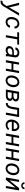

<svg xmlns="http://www.w3.org/2000/svg" viewBox="3308 -4106 999 7684"><g transform="rotate(90 3808.0 -264.5)"><path d="M252 -183.1 262.2 -124.5 488.8 -528.3H591.8L226.6 82Q211.9 107.4 193.4 131.3Q174.8 155.3 152.1 174.1Q129.4 192.9 102.3 203.9Q75.2 214.8 43.5 214.8Q29.3 214.8 14.9 212.2Q0.5 209.5 -13.7 207L6.3 132.3Q17.1 133.3 27.8 134.8Q38.6 136.2 48.8 136.2Q67.9 135.7 84 127Q100.1 118.2 113.3 105Q126.5 91.8 137.2 75.9Q147.9 60.1 157.2 45.9L207.5 -30.3L75.2 -528.3H169.4Z M847.2 -63Q871.1 -62.5 894.5 -69.6Q918 -76.7 937.3 -90.1Q956.5 -103.5 970.2 -122.8Q983.9 -142.1 989.3 -166L1072.8 -166.5Q1068.4 -126 1046.4 -93Q1024.4 -60.1 992.2 -36.9Q960 -13.7 920.9 -1.2Q881.8 11.2 843.3 10.3Q787.6 8.8 748.5 -13.7Q709.5 -36.1 685.5 -72.5Q661.6 -108.9 652.8 -155.8Q644 -202.6 648.9 -252.4L651.4 -273.4Q655.8 -309.1 667 -342.8Q678.2 -376.5 695.6 -406.2Q712.9 -436 736.1 -460.7Q759.3 -485.4 788.1 -502.9Q816.9 -520.5 850.6 -529.8Q884.3 -539.1 922.4 -538.1Q963.4 -537.1 998 -522.5Q1032.7 -507.8 1057.4 -482.7Q1082 -457.5 1095.2 -422.6Q1108.4 -387.7 1106.4 -346.2L1023.4 -346.7Q1024.4 -371.1 1017.6 -392.1Q1010.7 -413.1 996.8 -429Q982.9 -444.8 962.9 -454.1Q942.9 -463.4 917.5 -464.4Q877 -465.8 845.9 -449.5Q814.9 -433.1 793 -405.8Q771 -378.4 757.6 -343.8Q744.1 -309.1 739.3 -273.4L736.8 -252.9Q734.4 -231.9 734.4 -210Q734.4 -188 738 -167.2Q741.7 -146.5 749.5 -127.7Q757.3 -108.9 770.5 -95Q783.7 -81.1 802.5 -72.3Q821.3 -63.5 847.2 -63Z M1745.6 -455.1H1541L1461.9 0H1373.5L1452.1 -455.1H1251L1263.7 -528.3H1758.3Z M2133.8 0Q2129.9 -14.6 2129.9 -28.8Q2129.9 -43 2131.3 -57.6Q2096.7 -26.9 2055.9 -8.3Q2015.1 10.3 1967.8 9.3Q1934.6 8.8 1905 -2Q1875.5 -12.7 1853.8 -32.2Q1832 -51.8 1820.1 -79.6Q1808.1 -107.4 1810.1 -142.6Q1812 -176.8 1824 -203.1Q1835.9 -229.5 1855 -249.3Q1874 -269 1898.9 -282.7Q1923.8 -296.4 1951.9 -304.9Q1980 -313.5 2010 -317.1Q2040 -320.8 2069.3 -320.8L2169.9 -320.3L2176.3 -362.3Q2179.2 -387.2 2172.6 -406.2Q2166 -425.3 2152.3 -438.5Q2138.7 -451.7 2118.9 -458.5Q2099.1 -465.3 2075.2 -465.8Q2054.2 -466.3 2033.9 -461.4Q2013.7 -456.5 1996.8 -446.3Q1980 -436 1967.8 -420.2Q1955.6 -404.3 1950.7 -382.3L1862.3 -381.8Q1866.7 -421.9 1888.2 -451.4Q1909.7 -481 1941.2 -500.5Q1972.7 -520 2010.3 -529.5Q2047.9 -539.1 2084 -538.6Q2124 -537.6 2158.7 -525.9Q2193.4 -514.2 2218 -491.5Q2242.7 -468.8 2255.4 -436Q2268.1 -403.3 2263.7 -360.8L2222.7 -115.2Q2218.3 -88.4 2218 -61.5Q2217.8 -34.7 2224.1 -8.3L2223.1 0ZM1984.9 -68.4Q2031.7 -67.4 2072.3 -89.6Q2112.8 -111.8 2140.1 -148.9L2159.2 -256.3L2083.5 -256.8Q2056.6 -256.8 2026.1 -253.4Q1995.6 -250 1968.8 -239.3Q1941.9 -228.5 1922.9 -208.5Q1903.8 -188.5 1899.9 -155.8Q1897.5 -134.8 1902.8 -118.7Q1908.2 -102.5 1919.9 -91.6Q1931.6 -80.6 1948.2 -74.7Q1964.8 -68.8 1984.9 -68.4Z M2800.8 0H2712.4L2752 -225.6H2502.4L2462.9 0H2374.5L2466.3 -528.3H2554.7L2514.6 -299.3H2764.2L2804.2 -528.3H2892.6Z M2988.3 -265.6Q2992.7 -301.3 3003.7 -335.7Q3014.6 -370.1 3031.7 -400.6Q3048.8 -431.2 3072 -456.8Q3095.2 -482.4 3123.8 -500.7Q3152.3 -519 3186.3 -529.1Q3220.2 -539.1 3259.3 -538.1Q3314.9 -536.6 3354.2 -513.4Q3393.6 -490.2 3417.5 -452.9Q3441.4 -415.5 3450.4 -367.9Q3459.5 -320.3 3454.1 -270.5L3453.1 -259.3Q3446.3 -206.1 3424.6 -156.7Q3402.8 -107.4 3368.2 -70.1Q3333.5 -32.7 3286.4 -10.7Q3239.3 11.2 3181.6 9.8Q3126.5 8.3 3087.2 -14.4Q3047.9 -37.1 3023.9 -74.2Q3000 -111.3 2990.7 -158.2Q2981.4 -205.1 2986.8 -254.9ZM3075.2 -254.9Q3072.8 -234.4 3073 -212.4Q3073.2 -190.4 3076.9 -169.4Q3080.6 -148.4 3088.4 -129.4Q3096.2 -110.4 3109.4 -95.9Q3122.6 -81.5 3141.4 -72.8Q3160.2 -64 3185.5 -63Q3226.1 -61.5 3257.3 -79.1Q3288.6 -96.7 3310.8 -125Q3333 -153.3 3346.2 -188.7Q3359.4 -224.1 3364.7 -259.3L3365.7 -270Q3369.1 -300.8 3366.9 -334.5Q3364.7 -368.2 3352.5 -396.7Q3340.3 -425.3 3316.9 -444.1Q3293.5 -462.9 3255.4 -464.4Q3214.4 -465.8 3183.1 -448Q3151.9 -430.2 3129.9 -401.4Q3107.9 -372.6 3094.7 -336.7Q3081.5 -300.8 3076.7 -265.6Z M3548.3 0 3639.6 -528.3 3835.4 -527.8Q3857.9 -527.3 3881.1 -524.4Q3904.3 -521.5 3926.3 -514.9Q3948.2 -508.3 3967.3 -497.8Q3986.3 -487.3 4000 -471.9Q4013.7 -456.5 4021 -435.5Q4028.3 -414.6 4026.4 -387.2Q4024.9 -364.3 4016.1 -345.9Q4007.3 -327.6 3993.4 -313.5Q3979.5 -299.3 3961.4 -288.6Q3943.4 -277.8 3923.8 -270Q3943.4 -263.7 3958.5 -252.2Q3973.6 -240.7 3984.1 -225.8Q3994.6 -210.9 3999.8 -192.6Q4004.9 -174.3 4003.9 -153.8Q4002.4 -124.5 3992.9 -101.8Q3983.4 -79.1 3967.8 -61.8Q3952.1 -44.4 3931.6 -32.5Q3911.1 -20.5 3887.7 -13.2Q3864.3 -5.9 3838.9 -2.7Q3813.5 0.5 3788.1 0ZM3677.2 -231.9 3649.4 -72.8 3790 -72.3Q3811 -72.3 3832.3 -76.4Q3853.5 -80.6 3871.1 -90.3Q3888.7 -100.1 3901.1 -116.2Q3913.6 -132.3 3916.5 -156.2Q3919.4 -177.2 3912.6 -191.7Q3905.8 -206.1 3893.1 -214.6Q3880.4 -223.1 3863.3 -227.1Q3846.2 -231 3828.1 -231.4ZM3689.5 -304.2 3798.8 -303.7Q3819.3 -303.7 3842.3 -306.6Q3865.2 -309.6 3885.5 -317.9Q3905.8 -326.2 3920.2 -341.3Q3934.6 -356.4 3938 -381.3Q3940.9 -404.8 3931.9 -418.9Q3922.9 -433.1 3907 -440.9Q3891.1 -448.7 3871.3 -451.4Q3851.6 -454.1 3834 -454.6L3715.8 -455.1Z M4652.8 -528.3 4561 0H4472.2L4551.3 -453.6H4363.3L4336.9 -302.2Q4331.5 -269 4324.7 -233.4Q4317.9 -197.8 4306.9 -164.1Q4295.9 -130.4 4280 -100.6Q4264.2 -70.8 4241.2 -48.3Q4218.3 -25.9 4187 -12.7Q4155.8 0.5 4114.3 0H4085.9L4096.7 -80.1H4115.2Q4142.6 -80.1 4162.4 -91.1Q4182.1 -102.1 4196 -119.9Q4210 -137.7 4218.8 -160.6Q4227.5 -183.6 4233.4 -208.3Q4239.3 -232.9 4242.7 -257.3Q4246.1 -281.7 4249 -302.2L4287.6 -528.3Z M4959 9.8Q4905.3 8.8 4864.5 -12.2Q4823.7 -33.2 4797.4 -67.9Q4771 -102.5 4759.5 -147.9Q4748 -193.4 4752.4 -244.1L4754.9 -265.1Q4758.8 -299.8 4770 -333.7Q4781.2 -367.7 4799.1 -398.4Q4816.9 -429.2 4840.6 -455.1Q4864.3 -481 4893.3 -499.8Q4922.4 -518.6 4956.3 -528.8Q4990.2 -539.1 5027.8 -538.1Q5082.5 -536.6 5120.1 -514.4Q5157.7 -492.2 5179.7 -456.1Q5201.7 -419.9 5209 -373.8Q5216.3 -327.6 5210 -278.8L5203.6 -238.3H4839.8Q4835.9 -206.1 4842 -175.3Q4848.1 -144.5 4863.8 -120.1Q4879.4 -95.7 4905.3 -80.6Q4931.2 -65.4 4966.8 -64.5Q5012.7 -63 5051.5 -82.5Q5090.3 -102.1 5121.6 -134.3L5172.4 -91.3Q5154.3 -65.9 5130.1 -46.6Q5106 -27.3 5078.1 -14.6Q5050.3 -2 5020 4.2Q4989.7 10.3 4959 9.8ZM5023.4 -463.9Q4989.3 -465.3 4961.9 -452.4Q4934.6 -439.5 4913.3 -418Q4892.1 -396.5 4876.5 -368.7Q4860.8 -340.8 4850.6 -312.5L5126 -311.5L5127.9 -320.3Q5132.3 -347.2 5127.4 -372.6Q5122.6 -397.9 5108.9 -418Q5095.2 -438 5073.7 -450.4Q5052.2 -462.9 5023.4 -463.9Z M5735.4 0H5647L5686.5 -225.6H5437L5397.5 0H5309.1L5400.9 -528.3H5489.3L5449.2 -299.3H5698.7L5738.8 -528.3H5827.1Z M6322.3 0H6233.9L6273.4 -225.6H6023.9L5984.4 0H5896L5987.8 -528.3H6076.2L6036.1 -299.3H6285.6L6325.7 -528.3H6414.1Z M6509.8 -265.6Q6514.2 -301.3 6525.1 -335.7Q6536.1 -370.1 6553.2 -400.6Q6570.3 -431.2 6593.5 -456.8Q6616.7 -482.4 6645.3 -500.7Q6673.8 -519 6707.8 -529.1Q6741.7 -539.1 6780.8 -538.1Q6836.4 -536.6 6875.7 -513.4Q6915 -490.2 6939 -452.9Q6962.9 -415.5 6971.9 -367.9Q6981 -320.3 6975.6 -270.5L6974.6 -259.3Q6967.8 -206.1 6946 -156.7Q6924.3 -107.4 6889.6 -70.1Q6855 -32.7 6807.9 -10.7Q6760.7 11.2 6703.1 9.8Q6647.9 8.3 6608.6 -14.4Q6569.3 -37.1 6545.4 -74.2Q6521.5 -111.3 6512.2 -158.2Q6502.9 -205.1 6508.3 -254.9ZM6596.7 -254.9Q6594.2 -234.4 6594.5 -212.4Q6594.7 -190.4 6598.4 -169.4Q6602.1 -148.4 6609.9 -129.4Q6617.7 -110.4 6630.9 -95.9Q6644 -81.5 6662.8 -72.8Q6681.6 -64 6707 -63Q6747.6 -61.5 6778.8 -79.1Q6810.1 -96.7 6832.3 -125Q6854.5 -153.3 6867.7 -188.7Q6880.9 -224.1 6886.2 -259.3L6887.2 -270Q6890.6 -300.8 6888.4 -334.5Q6886.2 -368.2 6874 -396.7Q6861.8 -425.3 6838.4 -444.1Q6814.9 -462.9 6776.9 -464.4Q6735.8 -465.8 6704.6 -448Q6673.3 -430.2 6651.4 -401.4Q6629.4 -372.6 6616.2 -336.7Q6603 -300.8 6598.1 -265.6Z M7496.6 -528.3H7587.9L7496.1 0H7407.7L7474.6 -383.8L7161.1 0H7069.8L7161.6 -528.3H7249.5L7182.6 -144ZM7543.5 -743.7Q7540.5 -712.9 7528.1 -688.5Q7515.6 -664.1 7495.6 -647.2Q7475.6 -630.4 7449.5 -621.6Q7423.3 -612.8 7392.6 -613.3Q7362.8 -613.8 7338.6 -623.3Q7314.5 -632.8 7297.1 -649.7Q7279.8 -666.5 7270.5 -690.4Q7261.2 -714.4 7261.7 -744.1L7333 -743.7Q7332.5 -728 7335.4 -714.8Q7338.4 -701.7 7345.7 -691.9Q7353 -682.1 7364.5 -676.5Q7376 -670.9 7393.1 -670.9Q7410.2 -670.9 7423.6 -676.3Q7437 -681.6 7447 -691.4Q7457 -701.2 7463.4 -714.4Q7469.7 -727.5 7472.7 -743.2Z"/></g></svg>

Font: Roboto Mono
Style: Italic
Weight: 400
Designer: Google
Version: Version 2.000985; 2015; ttfautohint (v1.3)